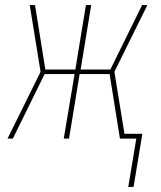

<svg xmlns="http://www.w3.org/2000/svg" viewBox="-20 -550 640 762"><path d="M489 192 521 0H456L415 -256H296L254 0H233L276 -256H157L31 0H10L141 -265L98 -530H119L160 -274H279L321 -530H342L300 -274H418L544 -530H565L434 -265L474 -19H545L510 192Z"/></svg>

Font: Iosevka Curly ThExObl
Style: Regular
Weight: 100
Width: 7
Italic angle: -9°
Monospace: yes
Designer: Belleve Invis
Foundry: Belleve Invis
Version: Version 11.1.0; ttfautohint (v1.8.3)